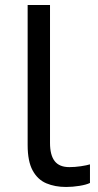

<svg xmlns="http://www.w3.org/2000/svg" viewBox="-20 -734 388 764"><path d="M243 10Q199 10 164.5 -4.5Q130 -19 110 -55.5Q90 -92 90 -157V-714H179V-165Q179 -117 197.5 -93Q216 -69 256 -69Q278 -69 301.5 -72.5Q325 -76 338 -80V-6Q324 1 296.5 5.5Q269 10 243 10Z"/></svg>

Font: hingu115
Style: Book
Weight: 400
Designer: Jelle Bosma - Monotype Design Team
Foundry: Monotype Imaging Inc.
Version: Version 2.003